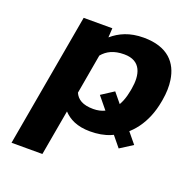

<svg xmlns="http://www.w3.org/2000/svg" viewBox="-131 -662 966 988"><g transform="rotate(20 352.0 -167.5)"><path d="M633 -2 447 -228 379 -184 564 42ZM319 -477 322 -528H165L36 203H205L249 -46C279 -14 323 10 395 10C435 10 472 4 505 -10C604 -51 668 -141 689 -259L691 -270C698 -310 699 -347 694 -380C681 -469 624 -538 491 -538C414 -538 361 -513 319 -477ZM371 -104C313 -104 283 -124 269 -156L307 -373C333 -404 369 -423 426 -423C520 -423 536 -349 522 -270L520 -259C506 -180 466 -104 371 -104Z"/></g></svg>

Font: Asimov
Style: XWidIt
Weight: 500
Designer: Google
Version: Version 2.000980; 2014